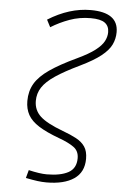

<svg xmlns="http://www.w3.org/2000/svg" viewBox="-63 -787 712 1068"><g transform="rotate(5 293.0 -253.5)"><path d="M236.8 234.4Q213.9 234.4 187.3 231Q160.6 227.5 121.6 219.7L133.8 174.8Q196.8 189.5 234.9 189.5Q312 189.5 355.5 165.8Q398.9 142.1 398.9 85.4Q398.9 44.9 369.4 23.7Q339.8 2.4 286.1 -17.1Q214.4 -43.5 171.9 -70.3Q129.4 -97.2 110.8 -130.4Q92.3 -163.6 92.3 -208Q92.3 -262.7 116.9 -304.9Q141.6 -347.2 197.8 -386Q253.9 -424.8 347.7 -468.8Q411.6 -499 446 -525.6Q480.5 -552.2 493.7 -577.4Q506.8 -602.5 506.8 -627.9Q506.8 -662.1 482.9 -679.7Q459 -697.3 403.8 -697.3Q341.3 -697.3 286.1 -677.2Q231 -657.2 183.1 -627.4L162.1 -668Q280.8 -742.2 399.9 -742.2Q553.7 -742.2 553.7 -632.3Q553.7 -595.2 538.1 -562.5Q522.5 -529.8 481.9 -497.6Q441.4 -465.3 366.7 -429.2Q283.2 -389.2 233.4 -355.7Q183.6 -322.3 161.4 -288.3Q139.2 -254.4 139.2 -212.4Q139.2 -161.1 175.5 -127Q211.9 -92.8 303.7 -58.6Q347.7 -42.5 379.6 -25.4Q411.6 -8.3 428.7 17.1Q445.8 42.5 445.8 84.5Q445.8 159.7 390.6 197Q335.4 234.4 236.8 234.4Z"/></g></svg>

Font: CaskaydiaCove NF ExtraLight
Style: Italic
Weight: 200
Italic angle: -10°
Designer: Aaron Bell
Foundry: Saja Typeworks
Version: Version 2111.001; VTT 6.35;Nerd Fonts 3.2.1